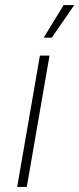

<svg xmlns="http://www.w3.org/2000/svg" viewBox="-20 -740 314 760"><path d="M48 0H86L176 -520H138ZM185 -591 274 -720H232L153 -591Z"/></svg>

Font: Fixel Display 20240404 ExLight
Style: Italic
Weight: 200
Italic angle: -10°
Designer: AlfaBravo + MacPaw
Foundry: Kyrylo Tkachov, Marchela Mozhyna, Serhii Makarenko, Maria Weinstein, Zakhar Kryvoshyya
Version: Version 1.211;Glyphs 3.2 (3225)